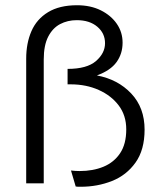

<svg xmlns="http://www.w3.org/2000/svg" viewBox="-20 -700 607 733"><path d="M269 12 251 -49Q260 -48 268 -47.5Q276 -47 284 -47Q335 -47 375 -63.5Q415 -80 438.5 -115Q462 -150 462 -206Q462 -259 433.5 -297Q405 -335 357 -356.5Q309 -378 250 -378H238V-437Q312 -437 346.5 -467Q381 -497 381 -535Q381 -573 351.5 -598Q322 -623 273 -623Q238 -623 209.5 -608Q181 -593 164 -560Q147 -527 147 -473V0H80V-476Q80 -535 100 -581Q120 -627 163.5 -653.5Q207 -680 274 -680Q326 -680 365 -660.5Q404 -641 426 -609Q448 -577 448 -537Q448 -495 425 -463Q402 -431 350 -412Q430 -397 481 -343Q532 -289 532 -205Q532 -128 497.5 -79.5Q463 -31 407.5 -9Q352 13 288 13Q283 13 278.5 13Q274 13 269 12Z"/></svg>

Font: Atkinson Hyperlegible Next Light
Style: Regular
Weight: 300
Designer: Elliott Scott, Megan Eiswerth, Linus Boman, Theodore Petrosky, Letters from Sweden
Foundry: Applied Design Works, Letters from Sweden
Version: Version 2.001